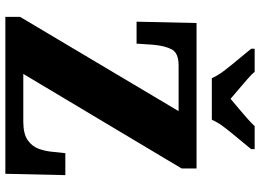

<svg xmlns="http://www.w3.org/2000/svg" viewBox="-147 -824 971 717"><g transform="rotate(90 338.5 -465.5)"><path d="M43 0V-55L395 -647H225Q178 -647 164.5 -621.5Q151 -596 147 -551L143 -490H61L66 -714H609V-658L256 -67H434Q480 -67 503.5 -83.5Q527 -100 536 -125.5Q545 -151 547 -177L552 -224H634L629 0ZM272 -771Q262 -794 241.5 -820.5Q221 -847 199 -873Q177 -899 162 -918V-931H248Q257 -920 276 -903.5Q295 -887 315 -870Q335 -853 349 -841Q363 -853 383.5 -870Q404 -887 422.5 -903.5Q441 -920 451 -931H537V-918Q522 -899 500 -873Q478 -847 457.5 -820.5Q437 -794 427 -771Z"/></g></svg>

Font: Noto Serif Armenian SemiCondensed Black
Style: Regular
Weight: 900
Width: 4
Designer: Monotype Design Team
Foundry: Monotype Imaging Inc.
Version: Version 2.008; ttfautohint (v1.8.4.7-5d5b)